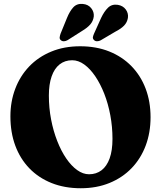

<svg xmlns="http://www.w3.org/2000/svg" viewBox="-20 -958 836 996"><path d="M395.5 -718Q479.5 -718 546.8 -691Q614 -664 662 -614.8Q710 -565.5 735.5 -498.2Q761 -431 761 -350Q761 -270 735.8 -202.8Q710.5 -135.5 663 -86Q615.5 -36.5 548.5 -9Q481.5 18.5 399 18.5Q315 18.5 247.5 -8.5Q180 -35.5 132.2 -85Q84.5 -134.5 59.2 -202.8Q34 -271 34 -354.5Q34 -431 59 -497.2Q84 -563.5 131.2 -613Q178.5 -662.5 245.5 -690.2Q312.5 -718 395.5 -718ZM563.5 -237.5Q563.5 -300.5 552.2 -360.5Q541 -420.5 520.8 -472Q500.5 -523.5 474 -562.5Q447.5 -601.5 417 -623.5Q386.5 -645.5 354.5 -645.5Q316.5 -645.5 289.2 -624Q262 -602.5 247.8 -561.5Q233.5 -520.5 233.5 -462.5Q233.5 -398.5 245 -338.5Q256.5 -278.5 276.8 -226.8Q297 -175 323.5 -136.2Q350 -97.5 380.2 -75.8Q410.5 -54 442 -54Q479.5 -54 506.8 -74.8Q534 -95.5 548.8 -136.5Q563.5 -177.5 563.5 -237.5ZM327.5 -865Q341.5 -899.5 360.2 -920Q379 -940.5 410 -937.5Q437.5 -935 453 -915.8Q468.5 -896.5 466.5 -873Q463.5 -849 448.5 -831.5Q433.5 -814 405 -797L331 -750Q322 -744.5 312.2 -744Q302.5 -743.5 295.5 -749.5Q288.5 -756 289.5 -764.2Q290.5 -772.5 294 -783ZM504.5 -865Q520.5 -899 540.5 -918.2Q560.5 -937.5 591 -933Q618 -928.5 632.5 -908.8Q647 -889 643.5 -865Q639.5 -841.5 623.5 -825Q607.5 -808.5 578 -793.5L502.5 -749Q493.5 -744 483.5 -744Q473.5 -744 467.5 -750.5Q460.5 -757.5 462 -765.8Q463.5 -774 468 -784Z"/></svg>

Font: Fraunces 28pt Soft Wonky
Style: Bold
Weight: 700
Version: Version 1.000;[b76b70a41]